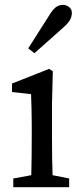

<svg xmlns="http://www.w3.org/2000/svg" viewBox="-20 -777 338 797"><path d="M267.1 0H35.2V-36.1L109.9 -49.8Q111.8 -126 111.8 -210V-259.8Q111.8 -300.8 110.8 -328.1Q109.9 -355.5 108.9 -386.2L29.8 -395V-430.2L184.1 -491.2L199.2 -481L195.8 -345.2V-210Q195.8 -113.3 198.2 -49.8L267.1 -36.1ZM240.7 -756.8Q254.9 -756.8 266.6 -748Q278.3 -739.3 278.3 -724.1Q278.3 -709 271.5 -695.8Q265.1 -682.6 243.2 -663.1L123 -556.2L97.2 -576.2L184.1 -712.9Q199.2 -737.8 212.4 -747.6Q226.1 -756.8 240.7 -756.8Z"/></svg>

Font: SourceSerifPro-Regular
Style: Regular
Weight: 400
Designer: Frank Grießhammer
Foundry: Adobe Systems Incorporated
Version: Version 1.014;PS Version 1.0;hotconv 1.0.73;makeotf.lib2.5.5